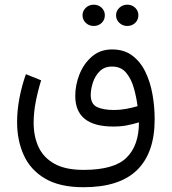

<svg xmlns="http://www.w3.org/2000/svg" viewBox="-20 -575 725 811"><path d="M470.2 -510.3Q470.2 -528.8 484.1 -542Q498 -555.2 517.6 -555.2Q537.6 -555.2 551 -542.2Q564.5 -529.3 564.5 -510.3Q564.5 -491.2 551 -478.3Q537.6 -465.3 517.6 -465.3Q498 -465.3 484.1 -478.5Q470.2 -491.7 470.2 -510.3ZM328.6 -510.3Q328.6 -528.8 342.3 -542Q356 -555.2 376 -555.2Q396 -555.2 409.4 -542.2Q422.9 -529.3 422.9 -510.3Q422.9 -491.2 409.4 -478.3Q396 -465.3 376 -465.3Q356 -465.3 342.3 -478.5Q328.6 -491.7 328.6 -510.3ZM333 215.8Q232.4 215.8 170.7 179.4Q108.9 143.1 80.6 80.8Q52.2 18.6 52.2 -59.1Q52.2 -108.4 62 -160.2Q71.8 -211.9 89.4 -261.7L153.8 -235.8Q140.1 -191.9 131.1 -145.8Q122.1 -99.6 122.1 -56.2Q122.1 1 142.8 45.9Q163.6 90.8 210 116.7Q256.3 142.6 333 142.6Q461.9 142.6 514.4 91.1Q566.9 39.6 566.9 -58.1Q540.5 -50.3 515.4 -45.4Q490.2 -40.5 458.5 -40.5Q297.9 -40.5 297.9 -169.9Q297.9 -216.3 315.9 -261.5Q334 -306.6 368.7 -336.4Q403.3 -366.2 453.6 -366.2Q503.9 -366.2 538.3 -340.6Q572.8 -314.9 593.8 -272Q614.7 -229 624 -176.8Q633.3 -124.5 633.3 -70.8Q633.3 70.3 559.1 143.1Q484.9 215.8 333 215.8ZM461.9 -110.4Q487.3 -110.4 512.2 -115Q537.1 -119.6 561 -126.5Q556.6 -162.6 545.9 -201.4Q535.2 -240.2 513.4 -267.1Q491.7 -293.9 453.1 -293.9Q421.4 -293.9 401.6 -274.4Q381.8 -254.9 372.6 -226.8Q363.3 -198.7 363.3 -173.3Q363.3 -135.7 389.6 -123Q416 -110.4 461.9 -110.4Z"/></svg>

Font: Vazirmatn RD FD Light
Style: Regular
Weight: 300
Designer: Saber Rastikerdar
Foundry: Saber Rastikerdar
Version: Version 33.003